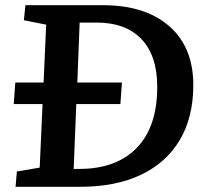

<svg xmlns="http://www.w3.org/2000/svg" viewBox="-20 -720 804 740"><path d="M376 -700Q540 -700 632.5 -619Q725 -538 725 -392Q725 -268 673 -180.5Q621 -93 523.5 -46.5Q426 0 288 0H40L45 -59L133 -74L144 -319H33L39 -402H148L158 -625L72 -642L78 -700ZM286 -69Q428 -69 507 -150Q586 -231 586 -385Q586 -506 525 -569.5Q464 -633 353 -633H287L278 -402H450L444 -319H274L264 -69Z"/></svg>

Font: Literata 12pt SemiBold
Style: Italic
Weight: 600
Italic angle: -2°
Designer: Latin by Veronika Burian and Jose Scaglione. Greek by Irene Vlachou. Cyrillic by Vera Evstafieva
Foundry: TypeTogether
Version: Version 3.002